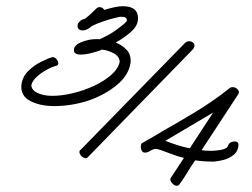

<svg xmlns="http://www.w3.org/2000/svg" viewBox="-20 -629 812 619"><path d="M155 -287Q109 -287 77.5 -303.5Q46 -320 49 -355Q52 -381 70.5 -399.5Q89 -418 112 -429.5Q135 -441 149 -445Q157 -445 162.5 -438Q168 -431 168 -425Q168 -419 162 -417Q149 -414 130.5 -404Q112 -394 98 -381Q84 -368 81 -354Q82 -338 101.5 -329Q121 -320 149 -320Q179 -320 214.5 -328.5Q250 -337 282.5 -352Q315 -367 338 -387Q361 -407 366 -430Q365 -447 347 -457Q329 -467 308 -469Q307 -469 306.5 -468.5Q306 -468 305 -468H307Q297 -464 276.5 -458.5Q256 -453 240 -453Q223 -453 219 -462Q212 -489 269 -501Q274 -502 281 -502.5Q288 -503 297 -503Q298 -503 299 -502.5Q300 -502 300 -502Q332 -516 355.5 -533Q379 -550 388 -560Q389 -562 389 -564Q389 -575 371 -575Q364 -575 355 -572H354Q336 -568 314 -560.5Q292 -553 276 -545Q265 -535 254 -532Q251 -531 247 -531Q230 -531 230 -546Q230 -555 239 -561H238Q240 -564 251 -568V-567L258 -571H257Q265 -577 274 -585.5Q283 -594 290 -601Q295 -606 301 -606Q311 -606 316 -597Q332 -602 348 -605.5Q364 -609 376 -609Q425 -609 425 -570Q425 -546 402 -526Q379 -506 353 -492Q375 -483 389 -467.5Q403 -452 401 -427Q395 -387 358 -356Q321 -325 269 -306Q212 -287 155 -287ZM262 -121Q257 -117 249 -121Q241 -125 237.5 -133Q234 -141 239 -146V-145L576 -490Q582 -496 590 -496Q597 -496 602 -492Q607 -488 607 -482Q607 -475 600 -468ZM550 -30Q542 -30 534 -39.5Q526 -49 531 -56L573 -120Q560 -123 548.5 -127Q537 -131 526 -135Q511 -141 499 -145Q487 -149 482 -149Q476 -149 466 -144H467Q456 -137 448 -137Q440 -137 437 -143Q434 -149 434 -155Q434 -164 437 -167L484 -194L502 -205Q545 -229 605 -265Q665 -301 718 -343Q722 -348 730 -348Q740 -348 746.5 -340.5Q753 -333 748 -325L630 -145Q635 -144 640.5 -143.5Q646 -143 652 -143Q669 -142 690.5 -145.5Q712 -149 715 -159Q718 -167 724 -170Q730 -173 736 -173Q749 -173 749 -162Q748 -142 733.5 -130Q719 -118 701 -113.5Q683 -109 669 -108Q654 -108 638.5 -109Q623 -110 609 -112Q596 -93 584 -73Q572 -53 558 -34Q555 -30 550 -30ZM592 -151 667 -266 513 -175Q536 -166 555.5 -160Q575 -154 592 -151Z"/></svg>

Font: Meow Script
Style: Regular
Weight: 400
Designer: Robert E. Leuschke
Foundry: Robert E. Leuschke
Version: Version 1.010; ttfautohint (v1.8.3)